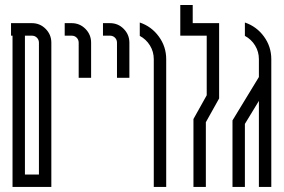

<svg xmlns="http://www.w3.org/2000/svg" viewBox="-20 -734 1115 754"><path d="M77.9 -593.9V-48.7H132.9V-566.4Q132.9 -578.1 124.9 -586Q117 -593.9 105.4 -593.9ZM29.2 -593.9H23.3V-643.1H105.4Q137 -643.1 159.3 -620.6Q181.6 -598.1 181.6 -566.4V0H29.2Z M289 -428.6V-566.4Q289 -578.1 281.1 -586Q273.2 -593.9 261.6 -593.9H234.1V-643.1H261.6Q293.2 -643.1 315.5 -620.6Q337.8 -598.1 337.8 -566.4V-428.6Z M439.4 -428.6V-566.4Q439.4 -578.1 431.5 -586Q423.6 -593.9 411.9 -593.9H384.4V-643.1H411.9Q443.6 -643.1 465.8 -620.6Q488.1 -598.1 488.1 -566.4V-428.6Z M528.9 -645.6Q574.8 -630.2 603.7 -590.6Q632.7 -551 632.7 -501.5V0H583.9V-501.5Q583.9 -531 568.9 -555.4Q553.9 -579.8 528.9 -593.1Z M739.7 -266.6 791.8 -359.9V-593.9H688V-714.3H736.8V-643.1H840.5V-347.4L788.4 -254.1V0H739.7Z M941.7 -247.4V0H893V-261.1L996.7 -431.5V-501.5Q996.7 -531 981.7 -555.4Q966.7 -579.8 941.7 -593.1V-645.6Q987.5 -630.2 1016.5 -590.6Q1045.4 -551 1045.4 -501.5V0H996.7V-337.8Z"/></svg>

Font: Marapfhont
Style: Book
Weight: 400
Version: Version 0.15